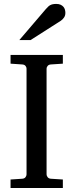

<svg xmlns="http://www.w3.org/2000/svg" viewBox="-20 -948 370 968"><path d="M33.2 0V-43L92.8 -46.9Q103.5 -47.9 108.6 -54.7Q113.8 -61.5 113.8 -68.8V-602.1Q113.8 -609.4 108.6 -615.7Q103.5 -622.1 92.8 -623L33.2 -627V-670.9H296.9V-627L235.8 -623Q225.6 -622.1 220.2 -615.7Q214.8 -609.4 214.8 -602.1V-68.8Q214.8 -61.5 220.2 -54.7Q225.6 -47.9 235.8 -46.9L296.9 -43V0ZM309.6 -883.3Q309.6 -869.6 303 -859.9Q296.4 -850.1 286.6 -843.3L134.3 -746.1H77.6L210.4 -901.4Q216.3 -907.7 221.2 -912.8Q226.1 -918 231.9 -921.4Q237.8 -924.8 245.4 -926.5Q252.9 -928.2 263.7 -928.2Q276.9 -928.2 285.6 -924.1Q294.4 -919.9 299.8 -913.6Q305.2 -907.2 307.4 -899.2Q309.6 -891.1 309.6 -883.3Z"/></svg>

Font: BabelStone Ogham
Style: Regular
Weight: 400
Designer: Andrew West
Foundry: BabelStone
Version: Version 2.02 March 14, 2022